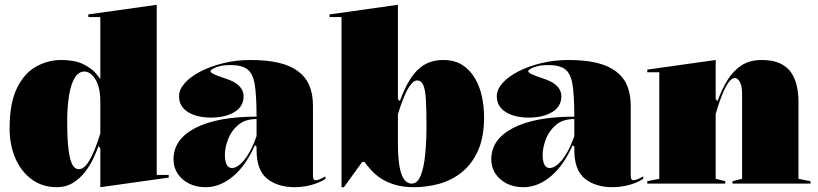

<svg xmlns="http://www.w3.org/2000/svg" viewBox="-20 -765 3407 800"><path d="M633 -745V-36H683V-25L398 15V-148L390 -156Q383 -135 369.5 -106Q356 -77 335 -49.5Q314 -22 284.5 -3.5Q255 15 217 15Q157 15 112.5 -17.5Q68 -50 44 -105.5Q20 -161 20 -230Q20 -334 50 -396.5Q80 -459 129.5 -487Q179 -515 235 -515Q291 -515 325 -498.5Q359 -482 376 -463Q393 -444 398 -435V-694H348V-705ZM332 -467Q307 -467 291 -440Q275 -413 267.5 -366Q260 -319 260 -260Q260 -186 265.5 -142Q271 -98 281.5 -79Q292 -60 308 -60Q319 -60 330 -68.5Q341 -77 352 -95.5Q363 -114 374.5 -142Q386 -170 398 -209V-341Q398 -374 392 -398Q386 -422 376 -437Q366 -452 354.5 -459.5Q343 -467 332 -467Z M1024 -515Q1092 -515 1141 -503.5Q1190 -492 1222 -468Q1254 -444 1269 -408.5Q1284 -373 1284 -325V-32Q1284 -25 1286.5 -19.5Q1289 -14 1296 -14Q1302 -14 1312 -18Q1322 -22 1336 -30V-20Q1322 -10 1301 -2Q1280 6 1256 10.5Q1232 15 1209 15Q1137 15 1093 -20.5Q1049 -56 1049 -140Q1049 -142 1049 -143.5Q1049 -145 1049 -147.5Q1049 -150 1049 -154L1042 -160Q1024 -119 1001.5 -86.5Q979 -54 952.5 -31.5Q926 -9 897 3Q868 15 837 15Q798 15 768 0Q738 -15 720.5 -41Q703 -67 703 -101Q703 -185 794.5 -232Q886 -279 1049 -279Q1049 -366 1041.5 -412.5Q1034 -459 1010.5 -476.5Q987 -494 939 -494Q915 -494 896.5 -489.5Q878 -485 867.5 -479Q857 -473 857 -469Q857 -463 871 -456Q885 -449 922 -437Q995 -413 995 -364Q995 -321 956.5 -298Q918 -275 859 -275Q801 -275 763.5 -298Q726 -321 726 -364Q726 -392 750 -419Q774 -446 816 -467.5Q858 -489 911.5 -502Q965 -515 1024 -515ZM1049 -269Q1001 -269 972 -244Q943 -219 930 -184Q917 -149 917 -119Q917 -101 920.5 -89Q924 -77 930.5 -71Q937 -65 947 -65Q957 -65 969 -72Q981 -79 994.5 -94.5Q1008 -110 1022 -135.5Q1036 -161 1049 -198Z M1403 15V-694H1353V-705L1638 -745V-352L1646 -344Q1666 -398 1687 -431.5Q1708 -465 1730.5 -483Q1753 -501 1777 -508Q1801 -515 1827 -515Q1874 -515 1906 -494.5Q1938 -474 1958.5 -439.5Q1979 -405 1988 -362.5Q1997 -320 1997 -276Q1997 -194 1972 -138Q1947 -82 1905 -48Q1863 -14 1811 0.5Q1759 15 1705 15Q1660 15 1626.5 5Q1593 -5 1569 -20.5Q1545 -36 1528 -54.5Q1511 -73 1499 -90H1489L1413 15ZM1695 0Q1719 0 1732.5 -32.5Q1746 -65 1751.5 -120Q1757 -175 1757 -241Q1757 -309 1754.5 -350.5Q1752 -392 1743.5 -411Q1735 -430 1718 -430Q1704 -430 1689.5 -410Q1675 -390 1662 -358Q1649 -326 1638 -289V-170Q1638 -116 1643 -82Q1648 -48 1656.5 -30.5Q1665 -13 1675 -6.5Q1685 0 1695 0Z M2348 -515Q2416 -515 2465 -503.5Q2514 -492 2546 -468Q2578 -444 2593 -408.5Q2608 -373 2608 -325V-32Q2608 -25 2610.5 -19.5Q2613 -14 2620 -14Q2626 -14 2636 -18Q2646 -22 2660 -30V-20Q2646 -10 2625 -2Q2604 6 2580 10.5Q2556 15 2533 15Q2461 15 2417 -20.5Q2373 -56 2373 -140Q2373 -142 2373 -143.5Q2373 -145 2373 -147.5Q2373 -150 2373 -154L2366 -160Q2348 -119 2325.5 -86.5Q2303 -54 2276.5 -31.5Q2250 -9 2221 3Q2192 15 2161 15Q2122 15 2092 0Q2062 -15 2044.5 -41Q2027 -67 2027 -101Q2027 -185 2118.5 -232Q2210 -279 2373 -279Q2373 -366 2365.5 -412.5Q2358 -459 2334.5 -476.5Q2311 -494 2263 -494Q2239 -494 2220.5 -489.5Q2202 -485 2191.5 -479Q2181 -473 2181 -469Q2181 -463 2195 -456Q2209 -449 2246 -437Q2319 -413 2319 -364Q2319 -321 2280.5 -298Q2242 -275 2183 -275Q2125 -275 2087.5 -298Q2050 -321 2050 -364Q2050 -392 2074 -419Q2098 -446 2140 -467.5Q2182 -489 2235.5 -502Q2289 -515 2348 -515ZM2373 -269Q2325 -269 2296 -244Q2267 -219 2254 -184Q2241 -149 2241 -119Q2241 -101 2244.5 -89Q2248 -77 2254.5 -71Q2261 -65 2271 -65Q2281 -65 2293 -72Q2305 -79 2318.5 -94.5Q2332 -110 2346 -135.5Q2360 -161 2373 -198Z M3357 -10V0H3032V-10L3072 -20V-375Q3072 -406 3063 -423Q3054 -440 3042 -440Q3028 -440 3014.5 -420Q3001 -400 2990 -372.5Q2979 -345 2971.5 -321.5Q2964 -298 2962 -290V-20L3002 -10V0H2677V-10L2727 -20V-464H2677V-475L2962 -515V-352L2970 -344Q2987 -392 3011 -431Q3035 -470 3069.5 -492.5Q3104 -515 3154 -515Q3200 -515 3230 -501Q3260 -487 3276.5 -462.5Q3293 -438 3300 -406.5Q3307 -375 3307 -340V-20Z"/></svg>

Font: Kalnia
Style: Bold
Weight: 700
Designer: Frida Medrano
Foundry: Frida Medrano
Version: Version 1.105